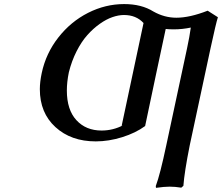

<svg xmlns="http://www.w3.org/2000/svg" viewBox="-20 -678 1080 934"><path d="M990.2 -626 1040 -594.2Q1031.2 -567.9 1003.9 -441.9Q986.3 -362.8 952.9 -203.9Q919.4 -44.9 902.8 29.8Q877 159.2 872.1 226.1L861.8 234.9Q831.5 230 805.2 230Q779.3 230 738.8 235.8L737.8 227.1Q758.8 171.4 789.1 27.8L890.1 -443.8Q902.3 -501 908.2 -543.9Q866.7 -535.2 826.2 -535.2Q799.3 -535.2 786.1 -537.1Q774.9 -483.9 739.7 -319.6Q704.6 -155.3 686 -64.9Q640.1 -31.2 574.5 -10.7Q508.8 9.8 445.8 9.8Q325.7 9.8 249.8 -59.6Q173.8 -128.9 173.8 -244.1Q173.8 -279.3 183.1 -323.2Q203.6 -418.9 263.9 -495.8Q324.2 -572.8 408.4 -615.5Q492.7 -658.2 584 -658.2Q668.5 -658.2 726.1 -622.1Q779.8 -591.8 837.9 -591.8Q902.8 -591.8 990.2 -626ZM583 -605Q556.6 -605 526.9 -594.7Q497.1 -584.5 465.1 -561.8Q433.1 -539.1 404.8 -507.3Q376.5 -475.6 352.5 -428.5Q328.6 -381.3 314.9 -326.2Q305.2 -278.8 305.2 -237.8Q305.2 -144 351.6 -93.5Q397.9 -43 474.1 -43Q529.8 -43 579.1 -68.8L571.8 -65.9Q657.2 -470.2 678.2 -565.9Q642.6 -605 583 -605Z"/></svg>

Font: Linear Smooth
Style: Bold Italic
Weight: 700
Designer: Philipp H. Poll, Flanker
Foundry: Philipp H. Poll, reworked by Flanker
Version: Version 1.061 | FøM Fix